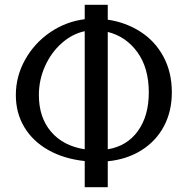

<svg xmlns="http://www.w3.org/2000/svg" viewBox="-20 -780 782 800"><path d="M429 -158V-647Q505 -628 552.5 -562.5Q600 -497 600 -395Q600 -297 554.5 -234Q509 -171 429 -158ZM333 -158Q243 -172 192.5 -231.5Q142 -291 142 -384Q142 -447 167.5 -504Q193 -561 237 -600Q281 -639 333 -650ZM429 -108Q509 -116 569.5 -154Q630 -192 663 -254Q696 -316 696 -395Q696 -479 661 -544Q626 -609 565 -648Q504 -687 429 -698V-760H333V-700Q254 -690 188.5 -645Q123 -600 84.5 -531Q46 -462 46 -384Q46 -309 81.5 -250Q117 -191 182 -154.5Q247 -118 333 -109V0H429Z"/></svg>

Font: LXGW Marker Gothic
Style: Regular
Weight: 400
Version: Version 1.001